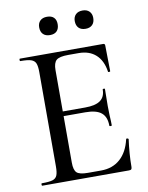

<svg xmlns="http://www.w3.org/2000/svg" viewBox="-89 -866 719 930"><g transform="rotate(-10 271.0 -401.0)"><path d="M486 -154Q489 -154 491.5 -152.5Q494 -151 494 -150Q484 -78 484 -15Q484 -7 481 -3.5Q478 0 469 0H43Q40 0 40 -6Q40 -12 43 -12Q79 -12 95.5 -17Q112 -22 118 -36.5Q124 -51 124 -81V-544Q124 -574 118 -588Q112 -602 95.5 -607.5Q79 -613 43 -613Q40 -613 40 -619Q40 -625 43 -625H452Q461 -625 461 -616L463 -489Q463 -487 457.5 -486.5Q452 -486 452 -489Q444 -544 412 -573Q380 -602 328 -602H276Q233 -602 218 -589Q203 -576 203 -540V-337H313Q364 -337 388 -354.5Q412 -372 412 -409Q412 -411 417.5 -411Q423 -411 423 -409L422 -325L423 -280Q425 -248 425 -230Q425 -227 419 -227Q413 -227 413 -230Q413 -273 388.5 -293.5Q364 -314 310 -314H203V-85Q203 -49 216.5 -36Q230 -23 271 -23H336Q393 -23 430.5 -56.5Q468 -90 482 -152Q482 -154 486 -154ZM161 -758Q161 -778 173 -790Q185 -802 207 -802Q229 -802 240.5 -790.5Q252 -779 252 -758Q252 -736 240.5 -724Q229 -712 207 -712Q185 -712 173 -724Q161 -736 161 -758ZM336 -758Q336 -778 348 -790Q360 -802 382 -802Q403 -802 415 -790Q427 -778 427 -758Q427 -736 415 -724Q403 -712 382 -712Q360 -712 348 -724Q336 -736 336 -758Z"/></g></svg>

Font: Cormorant SC Medium
Style: Regular
Weight: 500
Designer: Christian Thalmann (Catharsis Fonts)
Version: Version 3.000